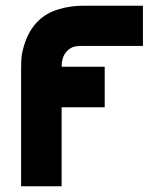

<svg xmlns="http://www.w3.org/2000/svg" viewBox="-20 -492 587 673"><path d="M54 161V-248Q54 -283 56 -298Q80 -428 184 -459Q225 -472 274 -472H481V-331H264Q238 -331 226 -322Q196 -303 196 -258H347V-116H196V161Z"/></svg>

Font: Coval
Style: Heavy
Weight: 900
Foundry: Context Ltd
Version: Version 001.000